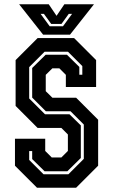

<svg xmlns="http://www.w3.org/2000/svg" viewBox="-20 -878 529 898"><path d="M153 0 50 -103V-229H191.5V-172L222 -141.5H267L297.5 -172V-249L267 -279.5H156L53 -382.5V-597L156 -700H326.5L429.5 -597V-471H288V-528L257.5 -558.5H225L194 -528V-451.5L225 -421H336L439 -318V-103L336 0ZM183.5 -63H300L372 -135V-295.5L310 -357.5H194.5L130.5 -421.5V-560L193.5 -622H293L351 -565V-528.5H365V-569L298 -636H188.5L116.5 -564V-417.5L190.5 -343.5H305L358 -291.5V-139L295 -77H188.5L130.5 -134V-171.5H116.5V-130ZM181.5 -716 69.5 -858H208L244.5 -804L281 -858H419.5L307.5 -716ZM212.5 -755H274.5L317 -813H301.5L267.5 -766H219.5L185.5 -813H170Z"/></svg>

Font: Tourney Condensed Regular
Style: Bold
Weight: 700
Width: 3
Designer: Tyler Finck
Foundry: Etcetera Type Co
Version: Version 1.010; ttfautohint (v1.8.3)